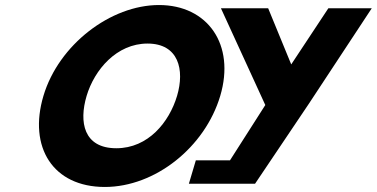

<svg xmlns="http://www.w3.org/2000/svg" viewBox="-20 -738 1505 767"><path d="M862.5 -705.1 1039.8 -318.4 898.7 -97.4H762.3L734.5 -3.9H839H998.8L1213.8 -323.5L1465.2 -705.1H1291.8L1143.4 -480.7L1051.2 -705.1ZM153.5 -354.9C92.5 -150.1 191.3 8.9 398.7 8.9C600.2 8.9 798.8 -150.1 859.8 -354.9C920.8 -559.8 809.8 -717.9 615.1 -717.9C422.2 -717.9 214.5 -559.8 153.5 -354.9ZM326 -354.9C357.2 -459.5 446.1 -564 569.3 -564C693.4 -564 718.4 -459.5 687.3 -354.9C656.1 -250.4 572.3 -145.8 444.8 -145.8C313.9 -145.8 294.9 -250.4 326 -354.9Z"/></svg>

Font: Hussar
Style: BdOblThree
Weight: 700
Foundry: Cannot Into Space Fonts
Version: Version 2.00